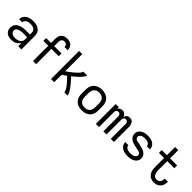

<svg xmlns="http://www.w3.org/2000/svg" viewBox="321 -2146 3557 3557"><g transform="rotate(45 2100.0 -367.5)"><path d="M251 8Q230 8 208.5 5Q187 2 167 -6Q147 -14 130 -27.5Q113 -41 101.5 -59Q90 -77 85 -98Q80 -119 80 -141Q80 -169 89 -195.5Q98 -222 117 -242Q136 -262 160.5 -274.5Q185 -287 212 -294.5Q239 -302 266.5 -304.5Q294 -307 321 -307H429V-355Q429 -371 425 -386Q421 -401 411 -413Q401 -425 387.5 -433.5Q374 -442 359.5 -446.5Q345 -451 329.5 -452.5Q314 -454 299 -454Q277 -454 255 -450.5Q233 -447 213.5 -436.5Q194 -426 181.5 -407.5Q169 -389 169 -367Q169 -367 169 -367Q169 -367 169 -367H86Q86 -367 86 -367Q86 -367 86 -367Q86 -392 94.5 -416Q103 -440 118.5 -459.5Q134 -479 155 -492.5Q176 -506 200 -514Q224 -522 249 -525Q274 -528 299 -528Q325 -528 350.5 -525Q376 -522 400.5 -513Q425 -504 447 -489Q469 -474 484 -453Q499 -432 505.5 -406.5Q512 -381 512 -355V0H429V-90Q418 -66 398.5 -46.5Q379 -27 355 -14.5Q331 -2 304.5 3Q278 8 251 8ZM282 -65Q300 -65 318 -68Q336 -71 353 -77Q370 -83 385 -94Q400 -105 410.5 -120Q421 -135 425 -153Q429 -171 429 -189V-234H321Q305 -234 288 -233Q271 -232 255 -228.5Q239 -225 223 -220Q207 -215 193 -205.5Q179 -196 171 -181Q163 -166 163 -150Q163 -129 174 -111Q185 -93 202.5 -82.5Q220 -72 240.5 -68.5Q261 -65 282 -65Z M816 0V-400H688V-473H816V-579Q816 -601 819 -622Q822 -643 831 -663Q840 -683 855 -699Q870 -715 889 -725Q908 -735 929.5 -739Q951 -743 973 -743Q1002 -743 1031.5 -735.5Q1061 -728 1083.5 -709Q1106 -690 1117.5 -662Q1129 -634 1129 -604Q1129 -602 1129 -600Q1129 -598 1129 -596H1046Q1046 -597 1046 -598Q1046 -599 1046 -600Q1046 -614 1041 -628Q1036 -642 1025.5 -652Q1015 -662 1001 -665.5Q987 -669 973 -669Q956 -669 940.5 -662.5Q925 -656 915 -642.5Q905 -629 901.5 -612.5Q898 -596 898 -579V-473H1091V-400H898V0Z M1288 0V-735H1371V-286Q1383 -295 1394.5 -303Q1406 -311 1417.5 -319.5Q1429 -328 1440.5 -336.5Q1452 -345 1463 -353.5Q1474 -362 1485 -371Q1496 -380 1507 -389.5Q1518 -399 1528.5 -408.5Q1539 -418 1549.5 -428Q1560 -438 1569.5 -448Q1579 -458 1588 -469.5Q1597 -481 1605 -493.5Q1613 -506 1613 -520H1712Q1712 -505 1704.5 -491.5Q1697 -478 1688.5 -465.5Q1680 -453 1670 -441.5Q1660 -430 1650 -419.5Q1640 -409 1629 -398Q1618 -387 1607 -377Q1596 -367 1584.5 -357Q1573 -347 1561.5 -337.5Q1550 -328 1538.5 -318.5Q1527 -309 1515 -299Q1528 -286 1540.5 -272.5Q1553 -259 1565 -245.5Q1577 -232 1589 -218Q1601 -204 1613 -189.5Q1625 -175 1636 -160.5Q1647 -146 1658 -131.5Q1669 -117 1679 -101.5Q1689 -86 1697.5 -69.5Q1706 -53 1713 -35.5Q1720 -18 1720 0H1637Q1637 -16 1631 -31Q1625 -46 1617.5 -59.5Q1610 -73 1601 -86.5Q1592 -100 1582.5 -112.5Q1573 -125 1563 -137.5Q1553 -150 1542.5 -162Q1532 -174 1521.5 -185.5Q1511 -197 1500 -208.5Q1489 -220 1478 -231.5Q1467 -243 1456 -254Q1435 -239 1413.5 -224Q1392 -209 1371 -195V0Z M2100 8Q2071 8 2041.5 3Q2012 -2 1986 -15Q1960 -28 1938.5 -49Q1917 -70 1903.5 -96Q1890 -122 1885 -151.5Q1880 -181 1880 -210V-310Q1880 -339 1885 -368.5Q1890 -398 1903.5 -424Q1917 -450 1938.5 -471Q1960 -492 1986.5 -505Q2013 -518 2042 -524.5Q2071 -531 2100 -531Q2129 -531 2158 -524.5Q2187 -518 2213.5 -505Q2240 -492 2261.5 -471Q2283 -450 2296.5 -424Q2310 -398 2315 -368.5Q2320 -339 2320 -310V-210Q2320 -181 2315 -151.5Q2310 -122 2296.5 -96Q2283 -70 2261.5 -49Q2240 -28 2214 -15Q2188 -2 2158.5 3Q2129 8 2100 8ZM2100 -66Q2119 -66 2137.5 -69.5Q2156 -73 2173 -82Q2190 -91 2202.5 -105Q2215 -119 2223 -136.5Q2231 -154 2234 -172.5Q2237 -191 2237 -210V-310Q2237 -329 2234 -348Q2231 -367 2223 -384Q2215 -401 2202 -415.5Q2189 -430 2172 -438.5Q2155 -447 2136 -451Q2117 -455 2098 -455Q2079 -455 2060.5 -451Q2042 -447 2026 -437.5Q2010 -428 1997 -414Q1984 -400 1976.5 -383Q1969 -366 1966 -347.5Q1963 -329 1963 -310V-210Q1963 -191 1966 -172.5Q1969 -154 1977 -136.5Q1985 -119 1997.5 -105Q2010 -91 2027 -82Q2044 -73 2062.5 -69.5Q2081 -66 2100 -66Z M2463 0V-520H2546V-475Q2552 -487 2561 -497.5Q2570 -508 2581.5 -515Q2593 -522 2606.5 -525Q2620 -528 2634 -528Q2634 -528 2634 -528Q2634 -528 2634 -528Q2651 -528 2667 -523.5Q2683 -519 2696.5 -508.5Q2710 -498 2718.5 -483.5Q2727 -469 2733 -453Q2738 -469 2746.5 -483.5Q2755 -498 2767.5 -508Q2780 -518 2796.5 -523Q2813 -528 2829 -528Q2829 -528 2829 -528Q2829 -528 2829 -528Q2846 -528 2862.5 -523.5Q2879 -519 2892 -508.5Q2905 -498 2914 -483.5Q2923 -469 2928 -453Q2933 -437 2935 -420.5Q2937 -404 2937 -387V0H2854V-387Q2854 -400 2851.5 -412.5Q2849 -425 2841.5 -434.5Q2834 -444 2822 -449.5Q2810 -455 2798 -455Q2785 -455 2773.5 -449.5Q2762 -444 2754.5 -434.5Q2747 -425 2744 -412.5Q2741 -400 2741 -387V0H2659V-387Q2659 -400 2656 -412.5Q2653 -425 2645.5 -434.5Q2638 -444 2626.5 -449.5Q2615 -455 2602 -455Q2590 -455 2578 -449.5Q2566 -444 2558.5 -434.5Q2551 -425 2548.5 -412.5Q2546 -400 2546 -387V0Z M3299 8Q3274 8 3249.5 5.5Q3225 3 3201.5 -4.5Q3178 -12 3156.5 -24.5Q3135 -37 3119 -55.5Q3103 -74 3094.5 -97.5Q3086 -121 3086 -146Q3086 -146 3086 -146.5Q3086 -147 3086 -147H3169Q3169 -147 3169 -147Q3169 -147 3169 -147Q3169 -133 3175 -119.5Q3181 -106 3191.5 -96.5Q3202 -87 3215 -81Q3228 -75 3242 -71.5Q3256 -68 3270 -67Q3284 -66 3299 -66Q3313 -66 3327 -67Q3341 -68 3354.5 -71Q3368 -74 3381 -79.5Q3394 -85 3405 -94Q3416 -103 3423 -115.5Q3430 -128 3430 -142Q3430 -158 3420.5 -172Q3411 -186 3397 -194Q3383 -202 3367.5 -205Q3352 -208 3336 -210.5Q3320 -213 3304.5 -216.5Q3289 -220 3273 -223.5Q3257 -227 3241.5 -231Q3226 -235 3211 -240Q3196 -245 3181.5 -252Q3167 -259 3154 -268.5Q3141 -278 3130 -290Q3119 -302 3111.5 -316Q3104 -330 3100 -345.5Q3096 -361 3096 -377Q3096 -401 3104.5 -424Q3113 -447 3128 -465Q3143 -483 3164 -495.5Q3185 -508 3207.5 -515.5Q3230 -523 3254 -525.5Q3278 -528 3301 -528Q3325 -528 3349 -525.5Q3373 -523 3395.5 -515.5Q3418 -508 3438.5 -495Q3459 -482 3474.5 -464Q3490 -446 3498 -423Q3506 -400 3506 -376Q3506 -376 3506 -375.5Q3506 -375 3506 -375H3423Q3423 -375 3423 -375Q3423 -375 3423 -375Q3423 -395 3410.5 -412.5Q3398 -430 3380 -439Q3362 -448 3342 -451Q3322 -454 3301 -454Q3288 -454 3274.5 -453Q3261 -452 3248 -449Q3235 -446 3222.5 -440Q3210 -434 3200 -425Q3190 -416 3184 -403.5Q3178 -391 3178 -378Q3178 -362 3187.5 -348Q3197 -334 3210.5 -326Q3224 -318 3240 -315Q3256 -312 3272 -309.5Q3288 -307 3303.5 -304Q3319 -301 3334.5 -297Q3350 -293 3365.5 -289Q3381 -285 3396.5 -280Q3412 -275 3426 -268Q3440 -261 3453 -251.5Q3466 -242 3477 -230Q3488 -218 3496 -204Q3504 -190 3508 -174.5Q3512 -159 3512 -143Q3512 -119 3503 -95.5Q3494 -72 3478 -54Q3462 -36 3440.5 -23.5Q3419 -11 3395.5 -4Q3372 3 3347.5 5.5Q3323 8 3299 8Z M3985 8Q3958 8 3931 1.5Q3904 -5 3882 -21Q3860 -37 3844 -60Q3828 -83 3819 -108.5Q3810 -134 3807 -161.5Q3804 -189 3804 -216V-447H3669V-520H3804V-735H3886V-520H4072V-447H3886V-216Q3886 -199 3887.5 -182Q3889 -165 3893.5 -148.5Q3898 -132 3905 -117Q3912 -102 3924 -89.5Q3936 -77 3952 -71.5Q3968 -66 3985 -66Q4007 -66 4027 -74Q4047 -82 4059.5 -99Q4072 -116 4077.5 -137Q4083 -158 4083 -179Q4083 -181 4083 -182.5Q4083 -184 4083 -186H4166Q4166 -183 4166 -180.5Q4166 -178 4166 -175Q4166 -151 4161 -127Q4156 -103 4145 -81Q4134 -59 4117.5 -41.5Q4101 -24 4079.5 -12.5Q4058 -1 4034 3.5Q4010 8 3985 8Z"/></g></svg>

Font: Bmono
Style: Regular
Weight: 400
Monospace: yes
Designer: Belleve Invis
Foundry: Belleve Invis
Version: Version 11.2.2; ttfautohint (v1.8.2)